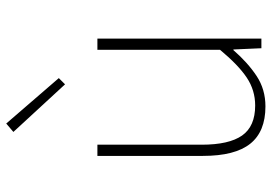

<svg xmlns="http://www.w3.org/2000/svg" viewBox="-148 -712 873 617"><g transform="rotate(-90 288.5 -403.5)"><path d="M200 -820 173 -797 326 -631 346 -651ZM255 13Q310 13 353 -15.5Q396 -44 436 -90H438L442 0H473V-527H437V-133Q388 -74 347.5 -47Q307 -20 258 -20Q191 -20 161.5 -62Q132 -104 132 -192V-527H96V-188Q96 -85 135 -36Q174 13 255 13Z"/></g></svg>

Font: Spoqa Han Sans Neo Thin
Style: Regular
Weight: 100
Designer: [Spoqa Han Sans Neo] Dong-huui Kim  Younghwa Kang  Yujin Lee  [Noto Sans] Ryoko NISHIZUKA  (kana & ideographs); Paul D. 
Foundry: Spoqa (http://www.spoqa-han-sans.com)
Version: Version 1.100;hotconv 1.0.109;makeotfexe 2.5.65596